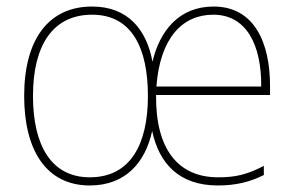

<svg xmlns="http://www.w3.org/2000/svg" viewBox="-20 -558 903 588"><path d="M634 -538C528 -538 469 -463 447 -369C429 -467 372 -538 262 -538C130 -538 54 -439 54 -264C54 -99 121 10 255 10C364 10 425 -60 446 -157C467 -57 529 10 647 10C703 10 746 -1 788 -22V-50C736 -23 701 -15 648 -15C524 -15 456 -103 458 -267H807V-295C807 -427 759 -538 634 -538ZM262 -513C385 -513 433 -409 433 -264C433 -117 380 -15 255 -15C137 -15 81 -113 81 -264C81 -421 143 -513 262 -513ZM633 -513C735 -513 781 -420 780 -293H459C470 -441 538 -513 633 -513Z"/></svg>

Font: Noto Sans Sinhala SemiCondensed Thin
Style: Regular
Weight: 100
Width: 4
Designer: Jelle Bosma - Monotype Design Team
Foundry: Monotype Imaging Inc.
Version: Version 2.006